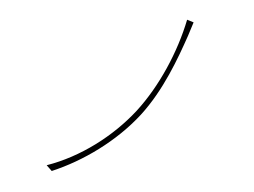

<svg xmlns="http://www.w3.org/2000/svg" viewBox="-50 -777 1101 833"><g transform="rotate(5 500.0 -360.5)"><path d="M568 -285C656 -400 707 -542 742 -644C748 -662 755 -686 761 -704L732 -713C703 -570 637 -416 548 -300C456 -182 323 -81 180 -31L204 -8C336 -64 473 -162 568 -285Z"/></g></svg>

Font: Glow Sans SC Normal Thin
Style: Regular
Weight: 100
Designer: Ryoko NISHIZUKA (kana, bopomofo & ideographs); Paul D. Hunt (Latin, Greek & Cyrillic); Sandoll Communications, Soo-young
Version: Version 0.93